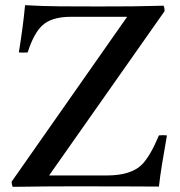

<svg xmlns="http://www.w3.org/2000/svg" viewBox="-20 -722 696 743"><path d="M617 -679 170 -43H393Q488 -43 530 -86Q562 -119 595 -198Q611 -200 626 -198Q615 -136 607 -86.5Q599 -37 595 0Q580 0 502.5 -0.5Q425 -1 276 -1Q197 -1 151 -0.5Q105 0 78 0.5Q51 1 29 1Q25 -8 25 -19L472 -657H254Q178 -657 142 -622Q110 -591 87 -519Q71 -518 53 -519Q61 -569 67 -614Q73 -659 77 -702Q142 -698 212.5 -697.5Q283 -697 362 -697Q443 -697 491.5 -697.5Q540 -698 568 -699Q596 -700 613 -700Q615 -696 616 -690.5Q617 -685 617 -679Z"/></svg>

Font: Tiro Telugu
Style: Regular
Weight: 400
Designer: Telugu: John Hudson & Fiona Ross. Latin: John Hudson.
Foundry: Tiro Typeworks Ltd.
Version: Version 1.52